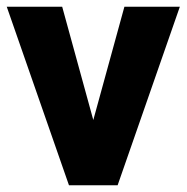

<svg xmlns="http://www.w3.org/2000/svg" viewBox="-24 -548 552 568"><path d="M-4 -528 180 0H324L508 -528H344L252 -193L160 -528Z"/></svg>

Font: Aerodynamic
Style: Bd
Weight: 500
Designer: Google
Version: Version 2.000980; 2014